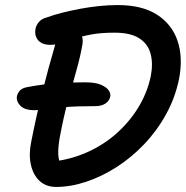

<svg xmlns="http://www.w3.org/2000/svg" viewBox="-20 -729 734 758"><path d="M116 -294Q77 -294 60 -312Q43 -330 47 -350Q50 -362 58.5 -371.5Q67 -381 87 -385Q151 -397 205 -400.5Q259 -404 316 -404Q357 -404 379.5 -394Q402 -384 410 -371Q418 -358 415 -347Q412 -331 396.5 -320.5Q381 -310 357 -310Q282 -310 235.5 -306Q189 -302 161 -298Q133 -294 116 -294ZM202 9Q162 9 136.5 -14.5Q111 -38 102 -78.5Q93 -119 103 -168Q123 -270 147 -365.5Q171 -461 200 -560Q209 -590 223.5 -602.5Q238 -615 265 -615Q286 -615 297.5 -598Q309 -581 306 -557Q298 -509 282.5 -454Q267 -399 249 -333.5Q231 -268 216 -187Q209 -148 210 -121Q211 -94 223 -70L154 -89Q234 -92 305 -120Q376 -148 431.5 -195Q487 -242 524 -301.5Q561 -361 575 -427Q585 -478 574.5 -517Q564 -556 529.5 -578Q495 -600 432 -600Q379 -600 341 -593Q303 -586 275 -576Q247 -566 224 -559Q201 -552 179 -552Q156 -552 142 -560.5Q128 -569 122.5 -583.5Q117 -598 120 -614Q122 -628 133 -641.5Q144 -655 164 -660Q191 -670 224.5 -678.5Q258 -687 295 -694Q332 -701 370 -705Q408 -709 445 -709Q541 -709 600 -671Q659 -633 681 -567.5Q703 -502 687 -418Q672 -344 636 -278.5Q600 -213 549.5 -160Q499 -107 440.5 -69.5Q382 -32 320.5 -11.5Q259 9 202 9Z"/></svg>

Font: Shantell Sans Medium
Style: Italic
Weight: 500
Italic angle: -11°
Designer: Stephen Nixon, Anya Danilova, Shantell Martin
Foundry: Arrow Type
Version: Version 1.011;[c5ecc13dd]